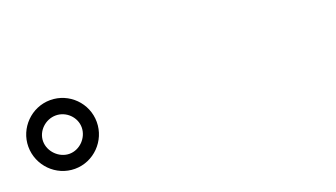

<svg xmlns="http://www.w3.org/2000/svg" viewBox="-35 -1014 1071 612"><g transform="rotate(-20 500.0 -707.5)"><path d="M27 -708C27 -644 79 -591 143 -591C207 -591 259 -644 259 -708C259 -772 207 -824 143 -824C79 -824 27 -771 27 -708ZM77 -708C77 -743 108 -772 143 -772C178 -772 208 -743 208 -708C208 -673 178 -642 143 -642C108 -642 77 -673 77 -708Z"/></g></svg>

Font: Genne Gothic Medium
Style: Regular
Weight: 500
Designer: Ryoko NISHIZUKA (kana & ideographs); Paul D. Hunt (Latin, Greek & Cyrillic); Wenlong ZHANG (bopomofo); Sandoll Communica
Foundry: Adobe Systems Incorporated
Version: Version 1.004;PS 1.004;hotconv 16.6.51;makeotf.lib2.5.65220